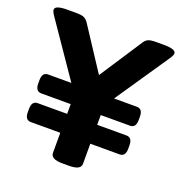

<svg xmlns="http://www.w3.org/2000/svg" viewBox="-129 -812 874 925"><g transform="rotate(20 307.5 -350.0)"><path d="M80 -133Q50 -133 50 -173V-190Q50 -230 80 -230H231V-280H80Q50 -280 50 -320V-337Q50 -377 80 -377H199L7 -657Q-2 -671 -2 -680Q-2 -702 61 -702H105Q134 -702 146.5 -696Q159 -690 169 -675L311 -458L453 -675Q462 -690 474.5 -696Q487 -702 517 -702H554Q617 -702 617 -680Q617 -671 608 -657L418 -377H535Q565 -377 565 -337V-320Q565 -280 535 -280H385V-230H535Q565 -230 565 -190V-173Q565 -133 535 -133H385V-30Q385 2 325 2H291Q231 2 231 -30V-133Z"/></g></svg>

Font: Asap Semi Expanded
Style: Bold
Weight: 700
Width: 6
Designer: Pablo Cosgaya
Foundry: Omnibus-Type
Version: Version 3.001; ttfautohint (v1.8.4.7-5d5b)